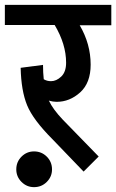

<svg xmlns="http://www.w3.org/2000/svg" viewBox="-40 -674 478 790"><path d="M418 -654V-570H288Q333 -493 333 -408Q333 -333 290 -294Q247 -255 193 -255Q178 -255 161 -260Q178 -224 218 -182L366 -30L304 32L177 -100Q96 -181 71.5 -241Q47 -301 45 -395L137 -407Q137 -375 140 -348Q153 -340 170 -340Q192 -340 212 -359Q232 -378 232 -416Q232 -492 185 -571H-20V-654ZM100 -51Q131 -51 152.5 -29.5Q174 -8 174 23Q174 53 152.5 74.5Q131 96 100 96Q70 96 48.5 74.5Q27 53 27 23Q27 -8 48.5 -29.5Q70 -51 100 -51Z"/></svg>

Font: Martel Sans DemiBold
Style: Regular
Weight: 600
Designer: Dan Reynolds and Mathieu Réguer
Foundry: Dan Reynolds and Mathieu Réguer
Version: Version 1.001;PS 001.001;hotconv 1.0.70;makeotf.lib2.5.58329